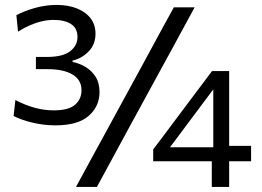

<svg xmlns="http://www.w3.org/2000/svg" viewBox="-20 -742 1038 762"><path d="M200 -244.5Q177.5 -244.5 154.5 -247.2Q131.5 -250 109.8 -255Q88 -260 69 -266.8Q50 -273.5 34 -281.5L41 -345Q60 -335 79.5 -327.2Q99 -319.5 118.2 -314.2Q137.5 -309 156.2 -306.5Q175 -304 192.5 -304Q252.5 -304 278 -326.5Q303.5 -349 303.5 -384Q303.5 -424.5 268.2 -446Q233 -467.5 169 -467.5Q157.5 -467.5 145.8 -467.5Q134 -467.5 122.5 -467.5V-516Q133.5 -516 144.2 -516Q155 -516 166 -516Q229 -516 258.2 -538.5Q287.5 -561 287.5 -595.5Q287.5 -630 262 -646.5Q236.5 -663 193 -663Q170 -663 146.2 -657.5Q122.5 -652 98.5 -641.5Q74.5 -631 51.5 -616.5L45 -682Q60.5 -690 79 -697.2Q97.5 -704.5 117.8 -710.2Q138 -716 160 -719.2Q182 -722.5 204 -722.5Q250.5 -722.5 285.5 -708.5Q320.5 -694.5 339.8 -669Q359 -643.5 359 -608.5Q359 -565.5 331.8 -537.8Q304.5 -510 268 -501.5V-496Q293 -491.5 317.8 -477.2Q342.5 -463 358.8 -438.2Q375 -413.5 375 -376.5Q375 -320 332 -282.2Q289 -244.5 200 -244.5ZM281.5 0Q311.5 -55 340.2 -108Q369 -161 406.5 -229.5L541.5 -477Q567 -524 588.2 -563.2Q609.5 -602.5 629.2 -638.8Q649 -675 670 -713H752.5Q732 -675 712.2 -638.8Q692.5 -602.5 671.2 -563.2Q650 -524 624 -477L489 -229.5Q452 -161 423.2 -108Q394.5 -55 364.5 0ZM820.5 0Q820.5 -32 820.5 -60.2Q820.5 -88.5 820.5 -128L826.5 -139.5V-286Q826.5 -321 826.5 -356.5Q826.5 -392 826.5 -427.5L874.5 -451.5Q855 -425 835.8 -399.5Q816.5 -374 797 -348L713 -235.5Q695.5 -212 679.2 -190.2Q663 -168.5 646 -146L643.5 -157.5H839L849 -163Q877.5 -163 914 -163Q950.5 -163 976.5 -163V-102Q950.5 -102 914 -102Q877.5 -102 849 -102H588V-149Q601.5 -166.5 619.8 -191Q638 -215.5 657.2 -241Q676.5 -266.5 692 -287.5L753.5 -369.5Q770.5 -392 787.8 -415Q805 -438 821.5 -460H889.5Q889.5 -417.5 889.5 -377.5Q889.5 -337.5 889.5 -297.5V-128Q889.5 -88.5 889.5 -60.2Q889.5 -32 889.5 0Z"/></svg>

Font: Commissioner Thin
Style: Regular
Weight: 400
Version: Version 1.000